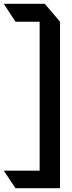

<svg xmlns="http://www.w3.org/2000/svg" viewBox="-36 -890 381 1017"><path d="M174 14V-775H46L-16 -870H201L282 -775V107H46L-16 14Z"/></svg>

Font: Halant Semibold
Style: Regular
Weight: 600
Version: Version 1.100;PS 1.0;hotconv 1.0.78;makeotf.lib2.5.61930; tt